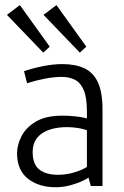

<svg xmlns="http://www.w3.org/2000/svg" viewBox="-20 -745 497 769"><path d="M202.6 4.9Q135.3 4.9 91.8 -29.3Q48.3 -63.5 48.3 -131.3Q48.3 -164.1 65.9 -199Q83.5 -233.9 123.3 -257.8Q163.1 -281.7 229 -281.7Q250 -282.2 283.4 -278.8Q316.9 -275.4 353.5 -263.7L328.1 -248V-297.4Q328.1 -353.5 315.7 -383.5Q303.2 -413.6 280.5 -425.3Q257.8 -437 227.1 -437Q197.3 -437 160.9 -430.2Q124.5 -423.3 88.4 -411.6L76.2 -460Q114.3 -472.7 154.3 -480.5Q194.3 -488.3 230 -488.3Q282.2 -488.3 318.1 -471.4Q354 -454.6 372.3 -414.8Q390.6 -375 390.6 -306.2V0H343.8L328.6 -55.2L340.3 -37.6Q331.1 -29.8 309.3 -19.8Q287.6 -9.8 259.5 -2.4Q231.4 4.9 202.6 4.9ZM212.4 -44.9Q248.5 -44.9 283.7 -56.4Q318.8 -67.9 336.9 -83L328.1 -54.7V-245.1L345.7 -216.8Q316.9 -228.5 293 -232.2Q269 -235.8 249.5 -235.8Q184.6 -235.8 147.7 -210.4Q110.8 -185.1 110.8 -135.7Q110.8 -86.9 137.5 -65.9Q164.1 -44.9 212.4 -44.9ZM299.8 -534.2 154.3 -685.5 206.1 -724.6 325.7 -558.1ZM153.3 -534.2 7.8 -685.5 59.6 -724.6 179.2 -558.1Z"/></svg>

Font: Anaheim
Style: Regular
Weight: 400
Designer: Vernon Adams
Foundry: Vernon Adams
Version: Version 2.001